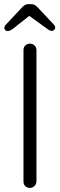

<svg xmlns="http://www.w3.org/2000/svg" viewBox="-20 -912 290 932"><path d="M125 0Q111 0 102.5 -8.5Q94 -17 94 -31V-669Q94 -683 103 -691.5Q112 -700 126 -700Q139 -700 148 -691Q157 -682 157 -669V-31Q156 -18 147 -9Q138 0 125 0ZM248 -777Q248 -772 243 -767Q238 -762 232 -762Q221 -762 205 -775L122 -835L45 -774Q27 -761 18 -761Q11 -761 6 -765.5Q1 -770 1 -776Q1 -784 9 -793L86 -875Q94 -884 101 -888Q108 -892 119 -892H130Q141 -892 148 -888Q155 -884 164 -875L240 -794Q248 -785 248 -777Z"/></svg>

Font: Quicksand
Style: Regular
Weight: 400
Designer: Andrew Paglinawan
Foundry: Andrew Paglinawan
Version: Version 3.000